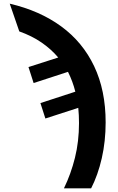

<svg xmlns="http://www.w3.org/2000/svg" viewBox="-20 -785 640 1045"><path d="M328 240Q366 162 388 73.5Q410 -15 410 -115Q410 -158 406 -198L227 -140L200 -224L390 -286Q376 -342 350 -394L163 -333L135 -420L297 -472Q258 -518 205.5 -554Q153 -590 85 -614L33 -765Q196 -727 313 -641.5Q430 -556 492.5 -424.5Q555 -293 555 -119Q555 -16 534 76Q513 168 476 240Z"/></svg>

Font: Noto Sans Mono ExtraBold
Style: Regular
Weight: 800
Designer: Monotype Design Team
Foundry: Monotype Imaging Inc.
Version: Version 2.014